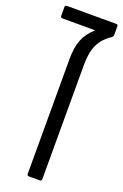

<svg xmlns="http://www.w3.org/2000/svg" viewBox="-173 -963 647 1012"><g transform="rotate(20 151.0 -456.5)"><path d="M292 -913Q302 -913 302 -903V-854Q302 -847 296 -841Q248 -810 227 -766.5Q206 -723 206 -655V-11Q206 0 195 0H134Q124 0 124 -11V-654Q124 -720 141 -763Q158 -806 199 -843H16Q5 -843 5 -854V-903Q5 -913 16 -913Z"/></g></svg>

Font: LINE Seed Sans TH
Style: Regular
Weight: 400
Designer: Dalton Maag Ltd | Thai characters by Cadson Demak Co.,Ltd.
Foundry: Dalton Maag Ltd
Version: Version 1.002